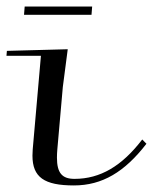

<svg xmlns="http://www.w3.org/2000/svg" viewBox="-21 -555 467 585"><path d="M185.4 -405 0 -400 -1.3 -385H103.7L78.7 -100C78.2 -93.3 77.9 -86.9 77.9 -80.8C77.9 -14.9 113.8 10 204.1 10C290.6 10 358.7 -31 425.2 -117L412.4 -130C350.3 -49 284.6 -10 205.9 -10C168.2 -10 152.5 -28 152.5 -74.8C152.5 -82.4 152.9 -90.8 153.7 -100L170.4 -290ZM259.8 -535H54.2L52.2 -510H257.8Z"/></svg>

Font: Galberik
Style: Regular
Weight: 400
Designer: Gluk
Foundry: Gluk
Version: Version 0.50